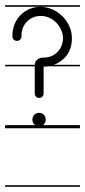

<svg xmlns="http://www.w3.org/2000/svg" viewBox="-22 -483 327 735"><path d="M145 -125V-227.9C150.6 -227.9 156 -228.2 161.4 -229H284V-235H184.5C199 -240.5 212.2 -249.1 223.4 -259.7C243.7 -278.9 254.5 -308.3 253.2 -340.2C252.7 -369.9 239.3 -397.1 219.4 -418.2C198.1 -440.8 168.8 -455.7 134.9 -456.7C105.2 -457.5 78.7 -446.3 59.1 -427.7C37.3 -407.1 24.4 -377.1 25.6 -343.8C25.4 -339.5 26.7 -335.3 30.2 -331.6C31.5 -330.2 33 -330.1 34.3 -328.7C39.9 -325.7 47 -325.5 52 -328.9C57.1 -332.3 60.8 -338.5 60.3 -344.9C59.5 -367.6 67.8 -387.8 83.1 -402.3C96.2 -414.6 114.8 -422.6 136 -422C158.6 -421.4 179.5 -410.9 194.7 -394.9C209.1 -379.6 217.7 -360.3 219.3 -339.7C219.3 -316.4 211 -296.1 196.4 -282.3C182.9 -269.6 165.6 -262.4 145 -262.6C126.4 -262.7 111.3 -251.9 111 -235H-2.5V-229H111V-125C111 -115.6 118.6 -108 128 -108C137.4 -108 145 -115.6 145 -125ZM-2.5 226V232H284V226ZM-2.5 -463V-457H284V-463ZM112.5 -4H-2.5V8H284V-4H142.7C149 -8.8 153 -16.5 153 -25C153 -40 142 -51 128 -51C113 -51 102 -40 102 -25C102 -16.5 106 -8.8 112.5 -4Z"/></svg>

Font: LetsTraceRuled
Style: Medium
Weight: 500
Version: Version 003.000